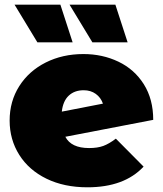

<svg xmlns="http://www.w3.org/2000/svg" viewBox="-20 -787 693 817"><path d="M473 -197 591 -78Q509 10 352 10Q253 10 178 -26.5Q103 -63 62 -128Q21 -193 21 -274Q21 -356 62 -420.5Q103 -485 174.5 -521Q246 -557 335 -557Q416 -557 484 -524.5Q552 -492 592 -428.5Q632 -365 632 -277L258 -205Q283 -157 359 -157Q395 -157 419.5 -166Q444 -175 473 -197ZM243 -312 418 -346Q409 -372 387.5 -387.5Q366 -403 336 -403Q297 -403 272.5 -380Q248 -357 243 -312ZM42 -767H237L289 -607H139ZM276 -767H471L523 -607H373Z"/></svg>

Font: Montserrat Alternates Black
Style: Regular
Weight: 900
Designer: Julieta Ulanovsky
Foundry: Julieta Ulanovsky
Version: Version 7.200